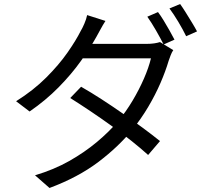

<svg xmlns="http://www.w3.org/2000/svg" viewBox="-20 -866 1040 954"><path d="M765 -806Q778 -789 793 -764.5Q808 -740 822 -715Q836 -690 847 -669L793 -645Q778 -675 755 -715Q732 -755 712 -783ZM875 -846Q888 -828 903.5 -803Q919 -778 934 -753.5Q949 -729 959 -710L905 -686Q889 -719 866 -757.5Q843 -796 822 -824ZM383 -435Q432 -407 484.5 -373Q537 -339 590 -302Q643 -265 690.5 -230Q738 -195 775 -165L716 -96Q682 -127 635 -164.5Q588 -202 534.5 -240.5Q481 -279 428 -314.5Q375 -350 329 -379ZM841 -617Q834 -607 828 -591.5Q822 -576 818 -564Q803 -513 777.5 -454Q752 -395 716.5 -335Q681 -275 637 -221Q569 -137 468.5 -61Q368 15 226 68L154 5Q248 -23 324 -66Q400 -109 461 -160Q522 -211 567 -264Q606 -311 638.5 -365.5Q671 -420 695 -475Q719 -530 730 -576H359L392 -648H709Q729 -648 746 -650.5Q763 -653 775 -657ZM504 -762Q491 -742 479 -719.5Q467 -697 459 -683Q429 -629 382 -563Q335 -497 271 -432Q207 -367 127 -312L60 -363Q146 -417 209.5 -480.5Q273 -544 315.5 -605Q358 -666 381 -712Q389 -725 399 -748Q409 -771 413 -791Z"/></svg>

Font: Noto Sans SC Thin
Style: Regular
Weight: 400
Version: Version 2.004-H2;hotconv 1.0.118;makeotfexe 2.5.65603